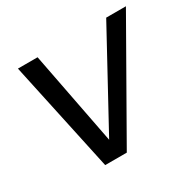

<svg xmlns="http://www.w3.org/2000/svg" viewBox="-124 -687 844 827"><g transform="rotate(-30 297.5 -274.0)"><path d="M58.1 -547.9H155.8L245.1 -85.9L497.1 -547.9H595.2L283.2 0H175.8Z"/></g></svg>

Font: SVN-Poppins
Style: Italic
Weight: 400
Italic angle: -10°
Designer: Ninad Kale (Devanagari), Jonny Pinhorn (Latin)
Foundry: Indian Type Foundry
Version: Version 3.002 2017